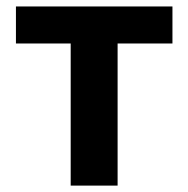

<svg xmlns="http://www.w3.org/2000/svg" viewBox="-20 -580 588 600"><path d="M200.9 0H347.5V-444.1H518.9V-559.8H29.8V-444.1H200.9Z"/></svg>

Font: Source Han Sans JP VF
Style: Regular
Weight: 250
Designer: Ryoko NISHIZUKA 西塚涼子 (kana, bopomofo & ideographs); Paul D. Hunt (Latin, Greek & Cyrillic); Sandoll Communications 산돌커뮤니
Foundry: Adobe
Version: Version 2.004;hotconv 1.0.118;makeotfexe 2.5.65603